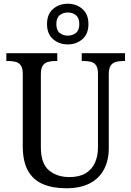

<svg xmlns="http://www.w3.org/2000/svg" viewBox="-20 -999 704 1029"><path d="M335 10Q262 10 209.5 -12.5Q157 -35 129.5 -85Q102 -135 102 -216V-604Q102 -634 91.5 -648.5Q81 -663 64 -667.5Q47 -672 26 -672H14V-714H287V-672H275Q254 -672 236.5 -667Q219 -662 209 -647Q199 -632 199 -600V-210Q199 -123 242 -86.5Q285 -50 352 -50Q405 -50 438.5 -70Q472 -90 488.5 -126Q505 -162 505 -207V-604Q505 -634 495 -648.5Q485 -663 468 -667.5Q451 -672 430 -672H418V-714H650V-672H638Q617 -672 600 -667Q583 -662 573 -647Q563 -632 563 -600V-205Q563 -139 537 -90.5Q511 -42 460.5 -16Q410 10 335 10ZM343 -761Q297 -761 264.5 -789Q232 -817 232 -870Q232 -923 264.5 -951Q297 -979 343 -979Q389 -979 421.5 -951Q454 -923 454 -870Q454 -817 421.5 -789Q389 -761 343 -761ZM343 -808Q369 -808 387 -822.5Q405 -837 405 -870Q405 -903 387 -917.5Q369 -932 343 -932Q318 -932 300 -917.5Q282 -903 282 -870Q282 -837 300 -822.5Q318 -808 343 -808Z"/></svg>

Font: Noto Serif SemiCondensed
Style: Regular
Weight: 400
Width: 4
Designer: Monotype Design Team
Foundry: Monotype Imaging Inc.
Version: Version 2.013